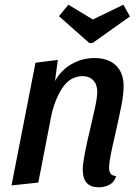

<svg xmlns="http://www.w3.org/2000/svg" viewBox="-20 -777 588 817"><path d="M332 -55Q332 -98 366 -238Q368 -249 377 -286.5Q386 -324 390 -348Q394 -372 394 -385Q394 -417 377 -435Q360 -453 332 -453Q278 -453 244.5 -401.5Q211 -350 197 -278L143 0L29 12L131 -510L226 -522L214 -432Q240 -479 285 -504.5Q330 -530 381 -530Q441 -530 473.5 -498.5Q506 -467 506 -410Q506 -376 496.5 -327.5Q487 -279 470 -204Q444 -94 444 -65Q444 -48 450.5 -38.5Q457 -29 474 -28Q468 -4 447.5 8Q427 20 400 20Q332 20 332 -55ZM231 -708 271 -757 375 -694 505 -757 533 -707 374 -594H360Z"/></svg>

Font: Sansita SW
Style: Italic
Weight: 400
Italic angle: -11°
Designer: Pablo Cosgaya
Foundry: Omnibus-Type
Version: Version 1.000